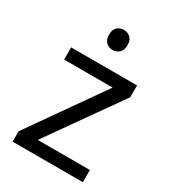

<svg xmlns="http://www.w3.org/2000/svg" viewBox="-180 -832 830 928"><g transform="rotate(30 235.0 -368.5)"><path d="M431 0H39V-58L327 -468H56V-536H424V-470L140 -68H431ZM236 -737Q256 -737 271.5 -723.5Q287 -710 287 -681Q287 -653 271.5 -639Q256 -625 236 -625Q214 -625 199 -639Q184 -653 184 -681Q184 -710 199 -723.5Q214 -737 236 -737Z"/></g></svg>

Font: Noto Sans Vithkuqi
Style: Regular
Weight: 400
Version: Version 1.001